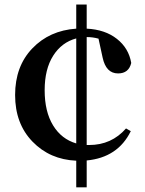

<svg xmlns="http://www.w3.org/2000/svg" viewBox="-20 -754 624 825"><path d="M307.6 -137.7V-588.9Q245.1 -572.3 208.5 -514.6Q171.9 -457 171.9 -366.2Q171.9 -274.4 208 -215.3Q244.1 -156.2 307.6 -137.7ZM352.5 -130.9H363.3Q459 -130.9 521.5 -202.1L542 -190.4Q486.3 -77.1 352.5 -64.5V50.8H307.6V-63.5Q194.3 -68.4 119.6 -145.5Q44.9 -222.7 44.9 -345.7Q44.9 -468.8 118.7 -545.9Q192.4 -623 307.6 -630.9V-734.4H352.5V-630.9Q431.6 -627 482.4 -586.9Q533.2 -546.9 543.9 -483.4Q533.2 -438.5 487.3 -438.5Q435.5 -438.5 420.9 -506.8L403.3 -587.9Q378.9 -594.7 353.5 -594.7H352.5Z"/></svg>

Font: GenRyuMin TW TTF Bold
Style: Regular
Weight: 700
Version: Version 1.300